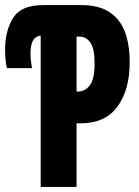

<svg xmlns="http://www.w3.org/2000/svg" viewBox="-28 -735 548 755"><path d="M273 0V-250H288Q386 -250 434 -316Q482 -382 482 -490Q482 -715 294 -715H141Q55 -715 23.5 -664.5Q-8 -614 -8 -540Q-8 -497 -1 -467H98Q92 -498 92 -526Q92 -591 132 -595V0ZM273 -591H284Q311 -591 327.5 -567.5Q344 -544 344 -485Q344 -425 325.5 -400Q307 -375 278 -375H273Z"/></svg>

Font: Noto Sans Mono UI Condensed ExtraBold
Style: Regular
Weight: 800
Width: 3
Designer: Monotype Design team
Foundry: Monotype Imaging Inc.
Version: 1.000